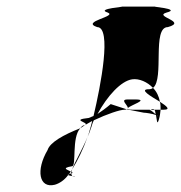

<svg xmlns="http://www.w3.org/2000/svg" viewBox="-20 -779 547 581"><path d="M124 -325C88 -264 98 -208 146 -220C160 -224 175 -234 186 -249C184 -250 186 -251 189 -252C191 -255 192 -257 194 -260C186 -265 163 -270 198 -276C212 -276 196 -363 223 -391C172 -371 131 -348 124 -325ZM274 -697C319 -697 285 -520 263 -428L248 -422C192 -416 250 -409 238 -401L259 -413C257 -403 254 -394 252 -387C250 -380 248 -372 245 -365C248 -372 252 -380 254 -388C258 -397 259 -406 264 -415C304 -434 343 -447 357 -447C360 -447 362 -448 364 -448L315 -464C301 -452 287 -442 275 -434C305 -489 346 -534 380 -539C401 -542 426 -531 443 -513C478 -540 439 -697 488 -697C549 -714 443 -729 484 -741C531 -753 430 -759 452 -759H346C368 -759 267 -753 306 -741C336 -729 223 -714 274 -697ZM223 -391C228 -394 233 -398 238 -401C237 -401 237 -400 236 -400C230 -400 227 -396 223 -391ZM186 -249C189 -248 194 -247 199 -246C197 -248 196 -250 196 -254C193 -253 190 -253 189 -252ZM194 -260H196L198 -266C196 -264 196 -262 194 -260ZM238 -401C239 -401 238 -401 238 -401ZM196 -260C195 -258 196 -256 196 -254H197C201 -256 199 -258 196 -260ZM198 -266C215 -293 232 -328 245 -365C228 -324 206 -288 198 -266ZM199 -246C202 -245 203 -244 206 -244C210 -244 205 -245 199 -246ZM366 -478C342 -478 367 -461 367 -452C375 -461 432 -478 390 -478ZM364 -448 415 -438C421 -438 441 -435 452 -431C455 -415 455 -398 461 -418C464 -428 465 -438 466 -447H447C450 -444 450 -439 451 -433C445 -438 437 -446 433 -446C433 -447 436 -447 436 -447H381C371 -447 367 -448 367 -450C366 -449 365 -448 364 -448ZM367 -450V-452ZM431 -509C399 -509 436 -488 464 -471C461 -487 454 -502 443 -513C439 -510 436 -509 431 -509ZM436 -447H447C445 -450 441 -450 436 -447ZM464 -471C466 -463 466 -455 466 -447H475C498 -447 484 -458 464 -471ZM455 -430C456 -429 457 -429 458 -428C459 -426 457 -428 455 -430Z"/></svg>

Font: bitstorm
Style: sucnobl
Weight: 400
Version: Version 0.2